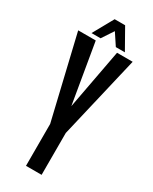

<svg xmlns="http://www.w3.org/2000/svg" viewBox="-215 -887 747 937"><g transform="rotate(30 158.5 -418.0)"><path d="M191 -836H132L68 -721H119L162 -786L205 -721H256ZM203 0V-236L312 -700H224L161 -363L104 -700H5L115 -236V0Z"/></g></svg>

Font: Queering
Style: Regular
Weight: 400
Designer: Adam Naccarato
Foundry: adamnac
Version: Version 2.000;hotconv 1.0.109;makeotfexe 2.5.65596